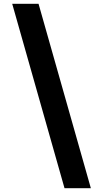

<svg xmlns="http://www.w3.org/2000/svg" viewBox="-20 -843 540 1006"><path d="M318 143 44 -823H182L456 143Z"/></svg>

Font: Iosevka SS04 Heavy
Style: Regular
Weight: 900
Monospace: yes
Designer: Belleve Invis
Foundry: Belleve Invis
Version: Version 19.0.0; ttfautohint (v1.8.4)